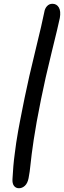

<svg xmlns="http://www.w3.org/2000/svg" viewBox="-20 -833 338 1014"><path d="M80.1 161.1Q63.5 161.1 54 148.7Q44.4 136.2 45.9 112.8Q47.9 77.1 50.5 44.9Q53.2 12.7 58.1 -22.9Q63 -58.6 65.7 -79.6Q68.4 -100.6 75.9 -141.4Q83.5 -182.1 85.9 -194.8Q88.4 -207.5 98.1 -256.8Q107.9 -306.2 109.9 -315.9Q131.3 -420.9 167.5 -568.4Q203.6 -715.8 213.9 -769Q216.8 -788.1 228.3 -800.5Q239.7 -813 256.8 -813Q279.3 -813 290.8 -793.5Q302.2 -773.9 295.9 -737.8Q287.6 -697.3 252.9 -557.1Q218.3 -417 196.8 -309.1Q170.4 -178.7 158 -94.5Q145.5 -10.3 141.4 33.2Q137.2 76.7 130.9 107.9Q125.5 135.3 111.3 148.2Q97.2 161.1 80.1 161.1Z"/></svg>

Font: Shantell Sans Normal
Style: Italic
Weight: 400
Italic angle: -11.31°
Designer: Stephen Nixon, Anya Danilova, Shantell Martin
Foundry: Arrow Type
Version: Version 1.006;[559af2be0]